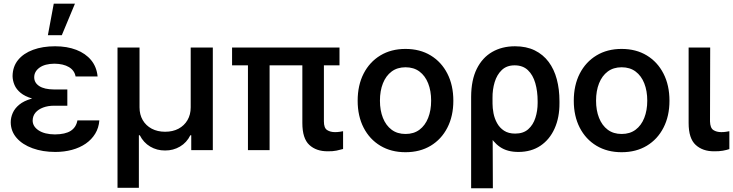

<svg xmlns="http://www.w3.org/2000/svg" viewBox="-20 -799 3902 1022"><path d="M247.1 -285.2H338.4V-236.3H267.6Q235.4 -236.3 209.5 -226.6Q183.6 -216.8 168.9 -199.5Q154.3 -182.1 153.8 -157.7Q153.8 -126 185.5 -105Q217.3 -84 272.5 -83.5Q327.6 -84 356.4 -102.5Q385.3 -121.1 392.1 -158.2H508.8Q505.9 -118.7 486.8 -87.4Q467.8 -56.2 436.3 -34.4Q404.8 -12.7 363.5 -1.5Q322.3 9.8 274.4 9.8Q207 9.8 153.3 -9.8Q99.6 -29.3 68.6 -64.7Q37.6 -100.1 37.1 -147.9Q37.1 -173.3 47.9 -197.8Q58.6 -222.2 82.5 -241.9Q106.4 -261.7 146.7 -273.4Q187 -285.2 247.1 -285.2ZM338.4 -263.2H247.1Q189.5 -263.2 150.9 -274.7Q112.3 -286.1 89.6 -304.9Q66.9 -323.7 57.1 -346.9Q47.4 -370.1 46.9 -393.6Q47.4 -444.3 76.2 -479.7Q105 -515.1 156 -533.9Q207 -552.7 273.4 -552.7Q336.9 -552.7 386.2 -533.7Q435.5 -514.6 465.1 -478.8Q494.6 -442.9 499.5 -392.1H382.3Q376.5 -424.3 346.9 -441.9Q317.4 -459.5 269.5 -460Q218.8 -459.5 190.4 -439Q162.1 -418.5 162.1 -387.7Q162.1 -358.4 189 -340.8Q215.8 -323.2 267.6 -322.8H338.4ZM234.9 -611.8 266.1 -779.3H378.9L309.1 -611.8Z M605.5 200.7V-545.9H722.7V-227.5Q722.7 -189 739.7 -159.7Q756.8 -130.4 787.6 -114Q818.4 -97.7 858.9 -97.7Q899.9 -97.7 930.4 -114Q960.9 -130.4 978 -159.7Q995.1 -189 995.1 -227.5V-545.9H1112.8V0H998V-79.1H993.2Q974.1 -40 938 -18.8Q901.9 2.4 858.9 2Q815.4 2.4 779.5 -18.8Q743.7 -40 724.1 -79.1H719.2V200.7Z M1787.1 -545.9V-451.2H1215.3V-545.9ZM1415 -545.9V0H1299.8V-545.9ZM1589.4 -545.9H1704.1V-152.8Q1704.1 -117.7 1721.2 -106.7Q1738.3 -95.7 1763.2 -95.7Q1775.9 -95.7 1787.4 -97.4Q1798.8 -99.1 1806.2 -100.6V-5.9Q1791.5 -1.5 1771.2 2.7Q1751 6.8 1725.1 6.3Q1663.6 6.8 1626.5 -27.6Q1589.4 -62 1589.4 -144Z M2138.2 11.2Q2062 11.2 2004.6 -23.2Q1947.3 -57.6 1915.5 -119.4Q1883.8 -181.2 1883.8 -262.7Q1883.8 -345.2 1915.5 -407.2Q1947.3 -469.2 2004.6 -503.9Q2062 -538.6 2138.2 -538.6Q2215.3 -538.6 2272.5 -503.9Q2329.6 -469.2 2361.3 -407.2Q2393.1 -345.2 2393.1 -262.7Q2393.1 -181.2 2361.3 -119.4Q2329.6 -57.6 2272.5 -23.2Q2215.3 11.2 2138.2 11.2ZM2138.7 -85.9Q2182.6 -85.9 2212.9 -108.6Q2243.2 -131.3 2259 -171.4Q2274.9 -211.4 2274.9 -263.2Q2274.9 -315.4 2259 -355.5Q2243.2 -395.5 2212.9 -418.2Q2182.6 -440.9 2138.7 -440.9Q2094.7 -440.9 2064.5 -418.2Q2034.2 -395.5 2018.3 -355.5Q2002.4 -315.4 2002.4 -263.2Q2002.4 -211.4 2018.3 -171.4Q2034.2 -131.3 2064.5 -108.6Q2094.7 -85.9 2138.7 -85.9Z M2487.8 203.1V-284.2Q2488.3 -373 2517.8 -432.6Q2547.4 -492.2 2599.9 -522.5Q2652.3 -552.7 2721.2 -552.7Q2781.7 -552.7 2826.4 -530.8Q2871.1 -508.8 2900.4 -469.5Q2929.7 -430.2 2943.8 -377Q2958 -323.7 2958 -260.3V-250.5Q2958.5 -173.8 2932.1 -115Q2905.8 -56.2 2856.7 -23.2Q2807.6 9.8 2739.3 9.8Q2680.2 9.8 2641.6 -16.6Q2603 -43 2579.3 -90.6Q2555.7 -138.2 2540 -202.1L2601.6 -249Q2601.6 -224.1 2606.9 -196Q2612.3 -168 2626 -143.3Q2639.6 -118.7 2663.1 -103.3Q2686.5 -87.9 2722.2 -87.9Q2765.6 -87.9 2791.7 -111.1Q2817.9 -134.3 2829.8 -171.6Q2841.8 -209 2841.8 -250.5V-260.3Q2841.8 -313.5 2829.3 -356.7Q2816.9 -399.9 2790 -425.5Q2763.2 -451.2 2719.2 -451.2Q2677.2 -451.2 2651.1 -426.3Q2625 -401.4 2613 -361.6Q2601.1 -321.8 2601.6 -277.8L2603.5 203.1Z M3288.6 11.2Q3212.4 11.2 3155 -23.2Q3097.7 -57.6 3065.9 -119.4Q3034.2 -181.2 3034.2 -262.7Q3034.2 -345.2 3065.9 -407.2Q3097.7 -469.2 3155 -503.9Q3212.4 -538.6 3288.6 -538.6Q3365.7 -538.6 3422.9 -503.9Q3480 -469.2 3511.7 -407.2Q3543.5 -345.2 3543.5 -262.7Q3543.5 -181.2 3511.7 -119.4Q3480 -57.6 3422.9 -23.2Q3365.7 11.2 3288.6 11.2ZM3289.1 -85.9Q3333 -85.9 3363.3 -108.6Q3393.6 -131.3 3409.4 -171.4Q3425.3 -211.4 3425.3 -263.2Q3425.3 -315.4 3409.4 -355.5Q3393.6 -395.5 3363.3 -418.2Q3333 -440.9 3289.1 -440.9Q3245.1 -440.9 3214.8 -418.2Q3184.6 -395.5 3168.7 -355.5Q3152.8 -315.4 3152.8 -263.2Q3152.8 -211.4 3168.7 -171.4Q3184.6 -131.3 3214.8 -108.6Q3245.1 -85.9 3289.1 -85.9Z M3645.5 -545.9H3760.3L3759.3 -152.8Q3760.3 -117.7 3777.3 -106.7Q3794.4 -95.7 3819.3 -95.7Q3832 -95.7 3843.8 -97.4Q3855.5 -99.1 3862.3 -100.6V-5.4Q3847.7 -0.5 3827.4 3.2Q3807.1 6.8 3781.2 6.3Q3720.7 6.8 3683.1 -27.6Q3645.5 -62 3645.5 -144Z"/></svg>

Font: Inter Cardless Tabular Medium
Style: Regular
Weight: 500
Designer: Rasmus Andersson
Foundry: rsms
Version: Version 4.000;git-4fc901f